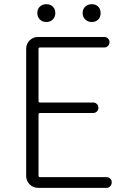

<svg xmlns="http://www.w3.org/2000/svg" viewBox="-20 -907 612 927"><path d="M164.1 0Q139.6 0 123 -17.1Q106.4 -34.2 106.4 -57.6V-670.9Q106.4 -695.3 123 -711.9Q139.6 -728.5 164.1 -728.5H483.4Q494.1 -728.5 501.5 -721.2Q508.8 -713.9 508.8 -703.6Q508.8 -693.4 501.5 -685.5Q494.1 -677.7 483.4 -677.7H172.9Q166 -677.7 166 -670.9V-418.9Q166 -412.1 172.9 -412.1H429.7Q440.4 -412.1 447.8 -404.8Q455.1 -397.5 455.1 -386.7Q455.1 -376 447.8 -368.7Q440.4 -361.3 429.7 -361.3H172.9Q166 -361.3 166 -353.5V-59.6Q166 -51.8 172.9 -51.8H494.1Q504.9 -51.8 512.2 -44.4Q519.5 -37.1 519.5 -26.4Q519.5 -15.6 512.2 -7.8Q504.9 0 494.1 0ZM204.1 -800.8Q184.6 -800.8 172.4 -813Q160.2 -825.2 160.2 -844.2Q160.2 -863.3 172.4 -875Q184.6 -886.7 204.1 -886.7Q222.7 -886.7 234.9 -875Q247.1 -863.3 247.1 -844.2Q247.1 -825.2 234.9 -813Q222.7 -800.8 204.1 -800.8ZM454.1 -812.5Q442.4 -800.8 423.3 -800.8Q404.3 -800.8 391.6 -813Q378.9 -825.2 378.9 -844.2Q378.9 -863.3 391.6 -875Q404.3 -886.7 423.3 -886.7Q442.4 -886.7 454.1 -875Q465.8 -863.3 465.8 -843.8Q465.8 -824.2 454.1 -812.5Z"/></svg>

Font: Gen Jyuu Gothic P Light
Style: Regular
Weight: 200
Designer: [Source Han Sans]
Ryoko NISHIZUKA  (kana & ideographs); Paul D. Hunt (Latin, Greek & Cyrillic); Wenlong ZHANG  (bopomofo
Version: Version 1.002.20150607